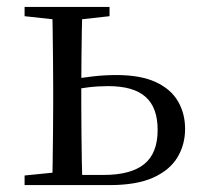

<svg xmlns="http://www.w3.org/2000/svg" viewBox="-20 -536 575 556"><path d="M174.7 0V-29.4H280Q358.8 -29.4 397.7 -60.8Q436.5 -92.3 436.5 -159.7Q436.5 -224.7 401.4 -255.6Q366.4 -286.6 293.8 -286.6Q264.2 -286.6 236.1 -283.2Q208 -279.8 178.9 -273.8V-304.8Q212.8 -310.5 247.6 -314.6Q282.3 -318.7 316.4 -318.7Q387 -318.7 430.9 -298.4Q474.7 -278.1 495.3 -242.8Q516 -207.5 516 -162.8Q516 -117.1 493.8 -80.3Q471.7 -43.4 423.7 -21.7Q375.7 0 297.3 0ZM131 0Q132 -24.4 132.5 -65.3Q133 -106.3 133.5 -150.3Q134 -194.3 134 -228.5V-288.3Q134 -321.7 133.5 -365.7Q133 -409.7 132.5 -450.7Q132 -491.8 131 -516H218.7Q217.7 -491.8 217 -450.7Q216.4 -409.7 215.9 -365.7Q215.4 -321.7 215.4 -287.5V-228.5Q215.4 -194.3 215.9 -150.3Q216.4 -106.3 217 -65.3Q217.7 -24.4 218.7 0ZM51.2 -489.1V-516H297.2V-489.1L191.6 -477.4H158.6ZM51.2 0V-27.8L158.6 -38.6H177.3V0Z"/></svg>

Font: Noto Serif KR
Style: Regular
Weight: 200
Designer: Ryoko NISHIZUKA 西塚涼子 (kana & ideographs); Frank Grießhammer (Latin, Greek & Cyrillic); Wenlong ZHANG 张文龙 (bopomofo); San
Foundry: Adobe
Version: Version 2.001;hotconv 1.1.0;makeotfexe 2.6.0